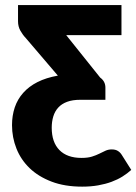

<svg xmlns="http://www.w3.org/2000/svg" viewBox="-20 -538 522 735"><path d="M49 -518.5H445V-403.5H233.5L363.5 -241Q383.5 -226.5 383.5 -202.5V-156H287.5Q257.5 -156 236.8 -148.2Q216 -140.5 203 -126.2Q190 -112 184 -92.2Q178 -72.5 178 -49Q178 6.5 207.5 36.5Q237 66.5 292 66.5Q316 66.5 332 61.5Q348 56.5 360.5 50.2Q373 44 383.8 39Q394.5 34 408 34Q422 34 431.2 39.8Q440.5 45.5 446.5 55.5L482.5 112.5Q467.5 126 448.8 137.8Q430 149.5 407 158Q384 166.5 356 171.5Q328 176.5 294.5 176.5Q227.5 176.5 177.2 157.2Q127 138 93.5 105.8Q60 73.5 43 30.8Q26 -12 26 -59Q26 -95.5 36.5 -126.8Q47 -158 68.8 -182.5Q90.5 -207 123.5 -223.8Q156.5 -240.5 201.5 -248.5L79 -392Q67 -404.5 58 -420.5Q49 -436.5 49 -456.5Z"/></svg>

Font: Lato ExtraBold
Style: Regular
Weight: 800
Designer: Lukasz Dziedzic with Adam Twardoch and Botio Nikoltchev
Foundry: tyPoland Lukasz Dziedzic
Version: Version 2.015; 2015-08-06; http://www.latofonts.com/